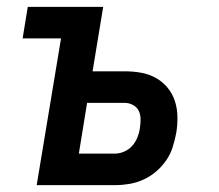

<svg xmlns="http://www.w3.org/2000/svg" viewBox="-20 -540 640 560"><path d="M87 0 158 -428H46L61 -520H281L250 -332H344Q368 -332 391 -328Q414 -324 434 -313Q454 -302 468.5 -284.5Q483 -267 490 -245.5Q497 -224 497.5 -200Q498 -176 494 -152Q490 -131 483.5 -110.5Q477 -90 464.5 -72Q452 -54 435 -39.5Q418 -25 398 -16Q378 -7 357 -3.5Q336 0 316 0ZM315 -92Q329 -92 342.5 -98Q356 -104 365.5 -114.5Q375 -125 380.5 -138.5Q386 -152 388 -166Q390 -179 390 -192.5Q390 -206 384.5 -217Q379 -228 367.5 -234Q356 -240 343 -240H234L210 -92Z"/></svg>

Font: Iosevka SmBd Ex Obl
Style: Regular
Weight: 600
Width: 7
Italic angle: -9°
Monospace: yes
Designer: Belleve Invis
Foundry: Belleve Invis
Version: Version 32.5.0; ttfautohint (v1.8.4)